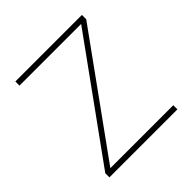

<svg xmlns="http://www.w3.org/2000/svg" viewBox="-145 -626 737 737"><g transform="rotate(-45 223.0 -258.0)"><path d="M38.6 0V-22.5L377.9 -492.7V-493.2H43.5V-515.6H404.8V-492.2L66.4 -22.9V-22.5H407.7V0Z"/></g></svg>

Font: Inter Display Thin
Style: Regular
Weight: 100
Designer: Rasmus Andersson
Foundry: rsms
Version: Version 4.000;git-a52131595